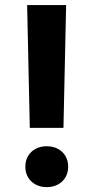

<svg xmlns="http://www.w3.org/2000/svg" viewBox="-20 -748 378 777"><path d="M89.8 -727.5H247.6L236.8 -230.5H100.6ZM82.5 -73.2Q82.5 -97.7 93.5 -116.5Q104.5 -135.3 124.3 -145.8Q144 -156.2 168.9 -156.2Q194.3 -156.2 214.1 -145.8Q233.9 -135.3 244.9 -116.5Q255.9 -97.7 255.9 -73.2Q255.9 -49.3 244.9 -30.5Q233.9 -11.7 214.1 -1.2Q194.3 9.3 168.9 9.3Q144 9.3 124.3 -1.2Q104.5 -11.7 93.5 -30.5Q82.5 -49.3 82.5 -73.2Z"/></svg>

Font: Inter RS Variable
Style: Regular
Weight: 400
Designer: Rasmus Andersson (customised by Maria Ramos and Noel Pretorius)
Foundry: rsms
Version: Version 3.001;Glyphs 3.2.3 (3260)